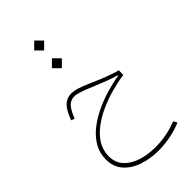

<svg xmlns="http://www.w3.org/2000/svg" viewBox="-333 -891 1305 1305"><g transform="rotate(-45 319.5 -238.5)"><path d="M241.2 -754.4 289.1 -802.2 336.9 -754.4 289.1 -706.5ZM241.2 -584 289.1 -631.8 336.9 -584 289.1 -536.1ZM213.4 -370.1Q235.4 -370.1 268.3 -360.6Q301.3 -351.1 363.3 -323.2Q421.9 -296.9 465.1 -280.8Q508.3 -264.6 552.7 -252.4L551.8 -208.5Q492.2 -200.2 428 -182.6Q363.8 -165 303.7 -137.7Q243.7 -110.4 195.6 -73.7Q147.5 -37.1 119.1 9.5Q90.8 56.2 90.8 112.3Q90.8 174.8 128.4 215.1Q166 255.4 227.5 274.7Q289.1 293.9 359.9 293.9Q413.1 293.9 467 283.7Q521 273.4 568.8 253.4L583.5 280.8Q530.3 302.7 472.4 314Q414.6 325.2 358.4 325.2Q279.3 325.2 211.7 302.2Q144 279.3 102.8 232.4Q61.5 185.5 61.5 114.3Q61.5 54.7 89.1 5.4Q116.7 -43.9 164.1 -82.8Q211.4 -121.6 271 -150.9Q330.6 -180.2 395.5 -199.7Q460.4 -219.2 522.5 -229.5V-234.4Q485.8 -244.1 445.1 -259.5Q404.3 -274.9 350.6 -297.4Q293.9 -321.8 262.9 -331.5Q231.9 -341.3 213.4 -341.3Q179.7 -341.3 156.2 -317.9Q132.8 -294.4 110.8 -239.3L107.9 -231.9L83.5 -240.7L86.4 -248.5Q110.8 -314.5 140.6 -342.3Q170.4 -370.1 213.4 -370.1Z"/></g></svg>

Font: Estedad-FD Thin
Style: Regular
Weight: 100
Designer: Amin Abedi
Version: Version 7.3